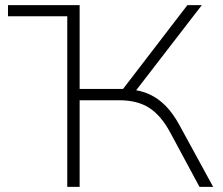

<svg xmlns="http://www.w3.org/2000/svg" viewBox="-20 -725 865 745"><path d="M11 -662V-705H289V-662ZM241 0V-705H289V-380H470L446 -365L707 -705H763L497 -360L483 -378Q526 -375 561 -358.5Q596 -342 624 -313Q652 -284 676 -240L807 0H754L641 -210Q605 -277 559 -306.5Q513 -336 443 -336H289V0Z"/></svg>

Font: Nunito Sans 10pt SemiExpanded ExtraLight
Style: Regular
Weight: 250
Width: 6
Designer: Vernon Adams
Foundry: Vernon Adams
Version: Version 3.101;gftools[0.9.27]